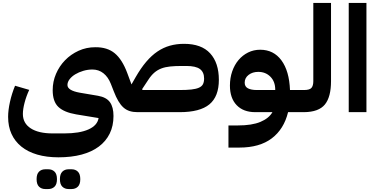

<svg xmlns="http://www.w3.org/2000/svg" viewBox="-20 -760 2563 1301"><path d="M376 306Q296 306 232.5 287.5Q169 269 125 233.5Q81 198 58 147.5Q35 97 35 32Q35 -13 47.5 -69.5Q60 -126 82 -179L178 -151Q158 -108 146.5 -64Q135 -20 135 12Q135 75 188 109.5Q241 144 336 144H416Q519 144 579.5 117Q640 90 648 40L496 15Q414 1 375.5 -35.5Q337 -72 337 -149Q337 -207 359.5 -259.5Q382 -312 421 -352Q460 -392 512.5 -416Q565 -440 625 -440Q707 -441 757.5 -399Q808 -357 842 -266L871 -188L899 -237Q934 -298 970.5 -341Q1007 -384 1047 -411Q1087 -438 1131.5 -450.5Q1176 -463 1227 -463Q1345 -463 1404 -398.5Q1463 -334 1463 -219Q1463 -106 1399 -53Q1335 0 1197 0H912Q882 0 858.5 -7.5Q835 -15 816.5 -31.5Q798 -48 782 -75Q766 -102 751 -141L731 -192Q713 -238 681 -263.5Q649 -289 606 -289Q575 -289 544.5 -280Q514 -271 490 -256.5Q466 -242 451.5 -223Q437 -204 437 -184Q437 -147 520 -132L644 -111Q701 -101 725 -67.5Q749 -34 749 26Q749 93 723.5 145Q698 197 650 233Q602 269 533 287.5Q464 306 376 306ZM943 -156 946 -150H1197Q1245 -150 1276.5 -153.5Q1308 -157 1327.5 -165.5Q1347 -174 1355 -189Q1363 -204 1363 -228Q1363 -271 1335 -292Q1307 -313 1242 -313H1212Q1167 -313 1133 -309.5Q1099 -306 1073 -296Q1047 -286 1026 -268Q1005 -250 986 -221ZM445 521Q419 521 402.5 505Q386 489 386 454Q386 419 402.5 403Q419 387 445 387H465Q491 387 507.5 403Q524 419 524 454Q524 489 507.5 505Q491 521 465 521ZM287 521Q261 521 244.5 505Q228 489 228 454Q228 419 244.5 403Q261 387 287 387H307Q333 387 349.5 403Q366 419 366 454Q366 489 349.5 505Q333 521 307 521Z M1528 90H1592Q1687 90 1744.5 66Q1802 42 1826 0H1710Q1629 0 1583.5 -47.5Q1538 -95 1538 -180Q1538 -232 1553.5 -276.5Q1569 -321 1596.5 -353.5Q1624 -386 1661.5 -404.5Q1699 -423 1743 -423Q1834 -423 1887 -351Q1940 -279 1945 -150H1996V-30L1966 0H1932Q1904 115 1821.5 177.5Q1739 240 1602 240H1528ZM1638 -200Q1638 -173 1660 -161.5Q1682 -150 1720 -150H1845V-153Q1845 -207 1812.5 -240Q1780 -273 1730 -273Q1691 -273 1664.5 -252.5Q1638 -232 1638 -200Z M1966 -120 1996 -150H2040Q2078 -150 2090.5 -164.5Q2103 -179 2103 -210V-740H2223V-210Q2223 -103 2181.5 -52Q2140 -1 2040 0H1966Z M2343 -740H2463V0H2343Z"/></svg>

Font: IBM Plex Sans Arabic
Style: Bold
Weight: 700
Designer: Mike Abbink, Paul van der Laan, Pieter van Rosmalen, Wael Morcos, Khajak Apelian
Foundry: Bold Monday
Version: Version 1.2